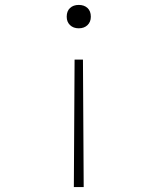

<svg xmlns="http://www.w3.org/2000/svg" viewBox="-20 -550 640 780"><path d="M283 -308H317L320 210H280ZM300 -530Q322 -530 335.5 -517.5Q349 -505 349 -482Q349 -461 335.5 -448Q322 -435 300 -435Q278 -435 264.5 -448Q251 -461 251 -482Q251 -505 264.5 -517.5Q278 -530 300 -530Z"/></svg>

Font: M PLUS Code Latin Expanded ExtraLight
Style: Regular
Weight: 250
Width: 7
Designer: Coji Morishita
Foundry: UNDERFOREST DESIGN
Version: Version 1.002; ttfautohint (v1.8.3)